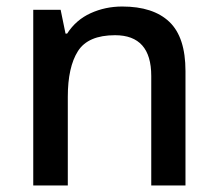

<svg xmlns="http://www.w3.org/2000/svg" viewBox="-20 -569 667 589"><path d="M355 -549Q450 -549 499.5 -502Q549 -455 549 -351V0H444V-336Q444 -461 333 -461Q250 -461 219 -412Q188 -363 188 -272V0H82V-539H166L181 -466H186Q213 -508 258 -528.5Q303 -549 355 -549Z"/></svg>

Font: Noto Sans Lao Medium
Style: Regular
Weight: 500
Designer: Monotype Design Team
Foundry: Monotype Imaging Inc.
Version: Version 2.003; ttfautohint (v1.8.4.7-5d5b)